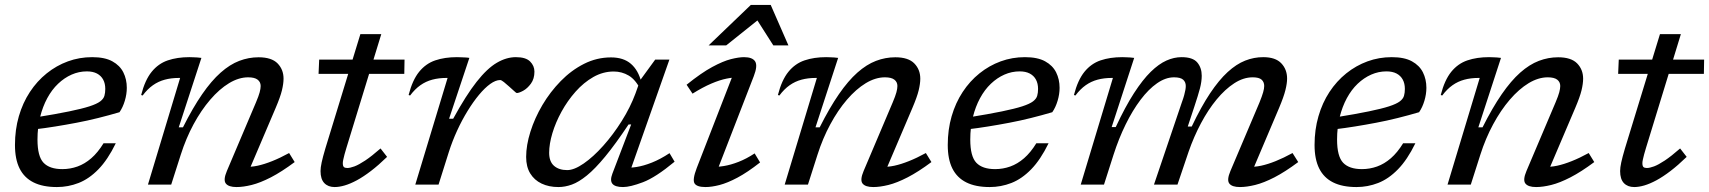

<svg xmlns="http://www.w3.org/2000/svg" viewBox="-20 -746 6908 776"><path d="M331 -457.5Q299 -457.5 269.5 -444.5Q240 -431.5 214.8 -407.5Q189.5 -383.5 171 -349.2Q152.5 -315 142 -272.8Q131.5 -230.5 131.5 -182Q131.5 -114 156 -88.2Q180.5 -62.5 232 -62.5Q263.5 -62.5 293 -73Q322.5 -83.5 349 -106.5Q375.5 -129.5 398.5 -167H448Q415.5 -100.5 377.8 -61.8Q340 -23 297.8 -6.5Q255.5 10 210 10Q153 10 115.5 -8.8Q78 -27.5 59.2 -65Q40.5 -102.5 40.5 -160Q40.5 -222 56.2 -276.2Q72 -330.5 100.8 -374.2Q129.5 -418 168.8 -449.5Q208 -481 254.5 -498Q301 -515 352.5 -515Q403.5 -515 434 -498.2Q464.5 -481.5 478.5 -453.5Q492.5 -425.5 492.5 -391Q492.5 -365.5 484.5 -338.8Q476.5 -312 463 -292.5Q420.5 -280 376.5 -269Q332.5 -258 289 -249.8Q245.5 -241.5 203.5 -234.8Q161.5 -228 123 -223.5L126.5 -272Q207.5 -285 259.5 -295.8Q311.5 -306.5 341.5 -316.2Q371.5 -326 385 -336.2Q398.5 -346.5 402 -358.8Q405.5 -371 405.5 -386.5Q405.5 -408.5 397 -424.2Q388.5 -440 372 -448.8Q355.5 -457.5 331 -457.5Z M556.5 -360 550.5 -362Q566 -422.5 593 -455.8Q620 -489 658.2 -502Q696.5 -515 745.5 -515Q753.5 -515 761.2 -514.5Q769 -514 777.2 -513.8Q785.5 -513.5 794 -512L702.5 -231.5H719.5Q759.5 -311 797 -365.2Q834.5 -419.5 871.8 -452.5Q909 -485.5 947 -500Q985 -514.5 1025 -514.5Q1077.5 -514.5 1101.8 -489.8Q1126 -465 1126 -428Q1126 -408 1119.5 -381Q1113 -354 1094 -309.5L980 -42L970.5 -72Q994 -70.5 1021 -76.2Q1048 -82 1080 -94.8Q1112 -107.5 1148.5 -127.5L1171 -91Q1118 -51.5 1074.8 -29.2Q1031.5 -7 997.2 1.5Q963 10 936 10Q904 10 892.8 -4.2Q881.5 -18.5 897 -55L1014.5 -332Q1025.5 -358 1029.5 -373Q1033.5 -388 1033.5 -398.5Q1033.5 -414.5 1021.2 -424Q1009 -433.5 983 -433.5Q945 -433.5 905.8 -409.8Q866.5 -386 829.8 -343.2Q793 -300.5 762.2 -243.5Q731.5 -186.5 710.5 -120.5L672 0H578L708 -431Q707 -431 705.5 -431Q704 -431 703 -431Q672 -431 646 -424Q620 -417 598 -401.5Q576 -386 556.5 -360Z M1267.5 -447.5 1270 -505H1615L1614 -447.5ZM1380 -148Q1375.5 -134 1372.5 -122.2Q1369.5 -110.5 1367.5 -101.5Q1365.5 -92.5 1365.5 -87Q1365.5 -75 1369.8 -71Q1374 -67 1383.5 -67Q1395 -67 1412.5 -73.5Q1430 -80 1456 -97.2Q1482 -114.5 1518 -146L1544.5 -112Q1509.5 -78 1479 -54.8Q1448.5 -31.5 1422 -17.2Q1395.5 -3 1373.2 3.5Q1351 10 1332.5 10Q1306 10 1290.8 -6Q1275.5 -22 1275.5 -54.5Q1275.5 -68.5 1280 -89.5Q1284.5 -110.5 1295 -146L1436.5 -608H1521Z M1789 -431Q1788 -431 1786.5 -431Q1785 -431 1784 -431Q1753 -431 1727 -424Q1701 -417 1679 -401.5Q1657 -386 1637.5 -360L1631.5 -362Q1647 -422.5 1674 -455.8Q1701 -489 1739.2 -502Q1777.5 -515 1826.5 -515Q1834.5 -515 1842.8 -514.5Q1851 -514 1859.8 -513.8Q1868.5 -513.5 1877 -512L1795 -266H1811.5Q1863.5 -361 1906.2 -415.2Q1949 -469.5 1987.8 -492.2Q2026.5 -515 2065 -515Q2105 -515 2122.5 -497.5Q2140 -480 2140 -456.5Q2140 -427.5 2125.8 -408Q2111.5 -388.5 2094.5 -379.2Q2077.5 -370 2068.5 -370Q2066.5 -370 2057.8 -378.2Q2049 -386.5 2038 -396Q2027 -406 2016.8 -414.2Q2006.5 -422.5 2001.5 -422.5Q1983.5 -422.5 1961.5 -406.8Q1939.5 -391 1916 -362.8Q1892.5 -334.5 1869.8 -297.5Q1847 -260.5 1827.5 -218Q1808 -175.5 1794 -131.5L1752.5 0H1658.5Z M2455 -44 2531 -243H2520.5Q2467.5 -163.5 2426.2 -113.5Q2385 -63.5 2352 -36.8Q2319 -10 2291.2 0Q2263.5 10 2237 10Q2198.5 10 2169 -4Q2139.5 -18 2123 -45Q2106.5 -72 2106.5 -111.5Q2106.5 -159 2123.8 -213.8Q2141 -268.5 2172.2 -321.5Q2203.5 -374.5 2246.2 -418.2Q2289 -462 2340.5 -488Q2392 -514 2449.5 -514Q2500 -514 2530 -488Q2560 -462 2572 -414L2569 -383.5Q2549 -424 2521.2 -440.5Q2493.5 -457 2460.5 -457Q2417.5 -457 2378.2 -434.8Q2339 -412.5 2306.2 -375.5Q2273.5 -338.5 2249.5 -294.8Q2225.5 -251 2212.5 -207.5Q2199.5 -164 2199.5 -128.5Q2199.5 -93 2219.2 -75.8Q2239 -58.5 2272.5 -58.5Q2300.5 -58.5 2339.2 -85.2Q2378 -112 2418 -156.8Q2458 -201.5 2492.8 -256.8Q2527.5 -312 2548.5 -368.5L2567.5 -422L2628 -505H2685.5L2521 -38L2500 -69Q2523 -66.5 2552 -71Q2581 -75.5 2615 -89Q2649 -102.5 2686 -127L2706.5 -92.5Q2630 -29 2578.5 -9.5Q2527 10 2498 10Q2466 10 2455.2 -3.2Q2444.5 -16.5 2455 -44Z M2796 -67 2949.5 -462 2968 -433Q2946 -434 2917.8 -428.5Q2889.5 -423 2855 -408.2Q2820.5 -393.5 2779 -367.5L2755 -403.5Q2814.5 -451.5 2858.5 -475.2Q2902.5 -499 2934.2 -507Q2966 -515 2987 -515Q3021 -515 3032 -497.8Q3043 -480.5 3026.5 -438L2873 -42L2855 -72Q2878 -70.5 2905.8 -75Q2933.5 -79.5 2965 -91.8Q2996.5 -104 3030 -126L3052 -89.5Q3001 -49.5 2960.5 -28Q2920 -6.5 2888 1.8Q2856 10 2831.5 10Q2796 10 2787 -5Q2778 -20 2796 -67ZM2844 -562.5 3014.5 -726H3095L3166.5 -562.5H3105.5L3033.5 -675.5H3056.5L2915 -562.5Z M3130 -360 3124 -362Q3139.5 -422.5 3166.5 -455.8Q3193.5 -489 3231.8 -502Q3270 -515 3319 -515Q3327 -515 3334.8 -514.5Q3342.5 -514 3350.8 -513.8Q3359 -513.5 3367.5 -512L3276 -231.5H3293Q3333 -311 3370.5 -365.2Q3408 -419.5 3445.2 -452.5Q3482.5 -485.5 3520.5 -500Q3558.5 -514.5 3598.5 -514.5Q3651 -514.5 3675.2 -489.8Q3699.5 -465 3699.5 -428Q3699.5 -408 3693 -381Q3686.5 -354 3667.5 -309.5L3553.5 -42L3544 -72Q3567.5 -70.5 3594.5 -76.2Q3621.5 -82 3653.5 -94.8Q3685.5 -107.5 3722 -127.5L3744.5 -91Q3691.5 -51.5 3648.2 -29.2Q3605 -7 3570.8 1.5Q3536.5 10 3509.5 10Q3477.5 10 3466.2 -4.2Q3455 -18.5 3470.5 -55L3588 -332Q3599 -358 3603 -373Q3607 -388 3607 -398.5Q3607 -414.5 3594.8 -424Q3582.5 -433.5 3556.5 -433.5Q3518.5 -433.5 3479.2 -409.8Q3440 -386 3403.2 -343.2Q3366.5 -300.5 3335.8 -243.5Q3305 -186.5 3284 -120.5L3245.5 0H3151.5L3281.5 -431Q3280.5 -431 3279 -431Q3277.5 -431 3276.5 -431Q3245.5 -431 3219.5 -424Q3193.5 -417 3171.5 -401.5Q3149.5 -386 3130 -360Z M4101 -457.5Q4069 -457.5 4039.5 -444.5Q4010 -431.5 3984.8 -407.5Q3959.5 -383.5 3941 -349.2Q3922.5 -315 3912 -272.8Q3901.5 -230.5 3901.5 -182Q3901.5 -114 3926 -88.2Q3950.5 -62.5 4002 -62.5Q4033.5 -62.5 4063 -73Q4092.5 -83.5 4119 -106.5Q4145.5 -129.5 4168.5 -167H4218Q4185.5 -100.5 4147.8 -61.8Q4110 -23 4067.8 -6.5Q4025.5 10 3980 10Q3923 10 3885.5 -8.8Q3848 -27.5 3829.2 -65Q3810.5 -102.5 3810.5 -160Q3810.5 -222 3826.2 -276.2Q3842 -330.5 3870.8 -374.2Q3899.5 -418 3938.8 -449.5Q3978 -481 4024.5 -498Q4071 -515 4122.5 -515Q4173.5 -515 4204 -498.2Q4234.5 -481.5 4248.5 -453.5Q4262.5 -425.5 4262.5 -391Q4262.5 -365.5 4254.5 -338.8Q4246.5 -312 4233 -292.5Q4190.5 -280 4146.5 -269Q4102.5 -258 4059 -249.8Q4015.5 -241.5 3973.5 -234.8Q3931.5 -228 3893 -223.5L3896.5 -272Q3977.5 -285 4029.5 -295.8Q4081.5 -306.5 4111.5 -316.2Q4141.5 -326 4155 -336.2Q4168.5 -346.5 4172 -358.8Q4175.5 -371 4175.5 -386.5Q4175.5 -408.5 4167 -424.2Q4158.5 -440 4142 -448.8Q4125.5 -457.5 4101 -457.5Z M5036 -42 5026.5 -72Q5049.5 -70.5 5076.8 -76.2Q5104 -82 5135.8 -94.8Q5167.5 -107.5 5204 -127.5L5227 -91Q5174 -51.5 5130.8 -29.2Q5087.5 -7 5053 1.5Q5018.5 10 4991.5 10Q4959.5 10 4948.5 -4.2Q4937.5 -18.5 4953 -55L5070.5 -332Q5081 -358 5085.2 -373Q5089.5 -388 5089.5 -398.5Q5089.5 -414.5 5079 -424Q5068.5 -433.5 5043 -433.5Q5005.5 -433.5 4968.5 -409.5Q4931.5 -385.5 4897.2 -344Q4863 -302.5 4834 -248Q4805 -193.5 4784 -133L4739 0H4644L4756.5 -332Q4763 -349.5 4766.2 -361.8Q4769.5 -374 4771 -382.8Q4772.5 -391.5 4772.5 -398.5Q4772.5 -414.5 4761.8 -424Q4751 -433.5 4725 -433.5Q4691 -433.5 4656.5 -409.5Q4622 -385.5 4589.8 -342.8Q4557.5 -300 4529.5 -243Q4501.5 -186 4480.5 -120.5L4442 0H4348L4478 -431Q4477 -431 4475.5 -431Q4474 -431 4473 -431Q4442 -431 4416 -424Q4390 -417 4368 -401.5Q4346 -386 4326.5 -360L4320.5 -362Q4336 -422.5 4363 -455.8Q4390 -489 4428.2 -502Q4466.5 -515 4515.5 -515Q4523.5 -515 4531.2 -514.5Q4539 -514 4547.2 -513.8Q4555.5 -513.5 4564 -512L4473 -232.5H4489.5Q4528 -315 4563.2 -369.5Q4598.5 -424 4631 -455.8Q4663.5 -487.5 4694.2 -501.2Q4725 -515 4755.5 -515Q4801 -515 4819 -493.5Q4837 -472 4837 -440Q4837 -416.5 4829.8 -388.8Q4822.5 -361 4807 -314.5L4780.5 -234.5H4796.5Q4834.5 -314.5 4870.5 -368.5Q4906.5 -422.5 4941.8 -454.8Q4977 -487 5012.5 -501Q5048 -515 5085.5 -515Q5135 -515 5158.5 -490.2Q5182 -465.5 5182 -428.5Q5182 -409 5175.2 -381.8Q5168.5 -354.5 5149.5 -309.5Z M5583.5 -457.5Q5551.5 -457.5 5522 -444.5Q5492.5 -431.5 5467.2 -407.5Q5442 -383.5 5423.5 -349.2Q5405 -315 5394.5 -272.8Q5384 -230.5 5384 -182Q5384 -114 5408.5 -88.2Q5433 -62.5 5484.5 -62.5Q5516 -62.5 5545.5 -73Q5575 -83.5 5601.5 -106.5Q5628 -129.5 5651 -167H5700.5Q5668 -100.5 5630.2 -61.8Q5592.5 -23 5550.2 -6.5Q5508 10 5462.5 10Q5405.5 10 5368 -8.8Q5330.5 -27.5 5311.8 -65Q5293 -102.5 5293 -160Q5293 -222 5308.8 -276.2Q5324.5 -330.5 5353.2 -374.2Q5382 -418 5421.2 -449.5Q5460.5 -481 5507 -498Q5553.5 -515 5605 -515Q5656 -515 5686.5 -498.2Q5717 -481.5 5731 -453.5Q5745 -425.5 5745 -391Q5745 -365.5 5737 -338.8Q5729 -312 5715.5 -292.5Q5673 -280 5629 -269Q5585 -258 5541.5 -249.8Q5498 -241.5 5456 -234.8Q5414 -228 5375.5 -223.5L5379 -272Q5460 -285 5512 -295.8Q5564 -306.5 5594 -316.2Q5624 -326 5637.5 -336.2Q5651 -346.5 5654.5 -358.8Q5658 -371 5658 -386.5Q5658 -408.5 5649.5 -424.2Q5641 -440 5624.5 -448.8Q5608 -457.5 5583.5 -457.5Z M5809 -360 5803 -362Q5818.5 -422.5 5845.5 -455.8Q5872.5 -489 5910.8 -502Q5949 -515 5998 -515Q6006 -515 6013.8 -514.5Q6021.5 -514 6029.8 -513.8Q6038 -513.5 6046.5 -512L5955 -231.5H5972Q6012 -311 6049.5 -365.2Q6087 -419.5 6124.2 -452.5Q6161.5 -485.5 6199.5 -500Q6237.5 -514.5 6277.5 -514.5Q6330 -514.5 6354.2 -489.8Q6378.5 -465 6378.5 -428Q6378.5 -408 6372 -381Q6365.5 -354 6346.5 -309.5L6232.5 -42L6223 -72Q6246.5 -70.5 6273.5 -76.2Q6300.5 -82 6332.5 -94.8Q6364.5 -107.5 6401 -127.5L6423.5 -91Q6370.5 -51.5 6327.2 -29.2Q6284 -7 6249.8 1.5Q6215.5 10 6188.5 10Q6156.5 10 6145.2 -4.2Q6134 -18.5 6149.5 -55L6267 -332Q6278 -358 6282 -373Q6286 -388 6286 -398.5Q6286 -414.5 6273.8 -424Q6261.5 -433.5 6235.5 -433.5Q6197.5 -433.5 6158.2 -409.8Q6119 -386 6082.2 -343.2Q6045.5 -300.5 6014.8 -243.5Q5984 -186.5 5963 -120.5L5924.5 0H5830.5L5960.5 -431Q5959.5 -431 5958 -431Q5956.5 -431 5955.5 -431Q5924.5 -431 5898.5 -424Q5872.5 -417 5850.5 -401.5Q5828.5 -386 5809 -360Z M6520 -447.5 6522.5 -505H6867.5L6866.5 -447.5ZM6632.5 -148Q6628 -134 6625 -122.2Q6622 -110.5 6620 -101.5Q6618 -92.5 6618 -87Q6618 -75 6622.2 -71Q6626.5 -67 6636 -67Q6647.5 -67 6665 -73.5Q6682.5 -80 6708.5 -97.2Q6734.5 -114.5 6770.5 -146L6797 -112Q6762 -78 6731.5 -54.8Q6701 -31.5 6674.5 -17.2Q6648 -3 6625.8 3.5Q6603.5 10 6585 10Q6558.5 10 6543.2 -6Q6528 -22 6528 -54.5Q6528 -68.5 6532.5 -89.5Q6537 -110.5 6547.5 -146L6689 -608H6773.5Z"/></svg>

Font: Newsreader 7pt
Style: Italic
Weight: 400
Italic angle: -17°
Designer: Hugues Gentile
Foundry: Production Type
Version: Version 1.003